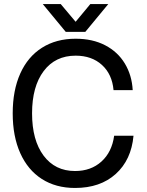

<svg xmlns="http://www.w3.org/2000/svg" viewBox="-20 -918 729 952"><path d="M638 -471H543Q536 -550 485.5 -596Q435 -642 355 -642Q254 -642 196.5 -565.5Q139 -489 139 -356Q139 -223 196 -146.5Q253 -70 352 -70Q431 -70 483 -117Q535 -164 546 -245H642Q631 -125 554 -55.5Q477 14 352 14Q257 14 187.5 -30.5Q118 -75 80.5 -158.5Q43 -242 43 -356Q43 -470 80.5 -553.5Q118 -637 188.5 -681.5Q259 -726 355 -726Q439 -726 501.5 -693.5Q564 -661 599 -603Q634 -545 638 -471ZM306 -760 192 -898H281L355 -810L428 -898H517L403 -760Z"/></svg>

Font: CST
Style: Regular
Weight: 400
Version: Version 1.00